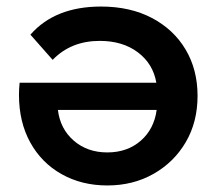

<svg xmlns="http://www.w3.org/2000/svg" viewBox="-20 -560 662 587"><path d="M308 7Q230 7 168.5 -27.5Q107 -62 72.5 -124.5Q38 -187 38 -270Q38 -278 38.5 -288Q39 -298 40 -307H458Q448 -365 401.5 -400Q355 -435 285 -435Q197 -435 141 -377L73 -454Q148 -540 289 -540Q378 -540 444.5 -505Q511 -470 547.5 -408.5Q584 -347 584 -267Q584 -187 548 -125.5Q512 -64 449.5 -28.5Q387 7 308 7ZM459 -224H157Q164 -166 205.5 -130Q247 -94 308 -94Q369 -94 410 -129.5Q451 -165 459 -224Z"/></svg>

Font: Montserrat SemiBold
Style: Regular
Weight: 600
Designer: Julieta Ulanovsky
Foundry: Julieta Ulanovsky
Version: Version 9.000; ttfautohint (v1.8.4.7-5d5b)